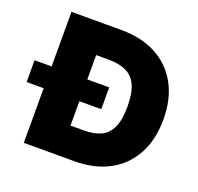

<svg xmlns="http://www.w3.org/2000/svg" viewBox="-127 -865 1033 1002"><g transform="rotate(20 390.0 -364.0)"><path d="M385.3 0H186V-168H377.4Q432.1 -168 470.5 -185.5Q508.8 -203.1 528.6 -245.8Q548.3 -288.6 548.3 -363.3Q548.3 -438.5 528.1 -481.2Q507.8 -523.9 468.5 -541.7Q429.2 -559.6 371.6 -559.6H183.1V-727.5H382.3Q494.6 -727.5 576.4 -683.6Q658.2 -639.6 702.9 -558.1Q747.6 -476.6 747.6 -363.3Q747.6 -250.5 703.1 -168.9Q658.7 -87.4 577.4 -43.7Q496.1 0 385.3 0ZM302.7 -727.5V0H104.5V-727.5ZM9.8 -303.2V-424.3H424.3V-303.2Z"/></g></svg>

Font: Inter 16pt Black
Style: Regular
Weight: 900
Version: Version 4.001;git-66647c0bb